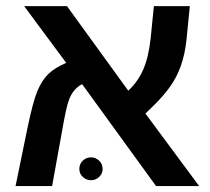

<svg xmlns="http://www.w3.org/2000/svg" viewBox="-20 -624 704 644"><path d="M188 -183.6 154.8 0H32.2L73.2 -199.7Q90.8 -283.7 105.5 -318.8Q120.1 -354.5 142.1 -375.7Q164.1 -397 202.1 -413.1L61 -603.5H204.6L410.2 -319.8Q442.9 -350.1 460.7 -391.4Q478.5 -432.6 485.4 -496.1L496.1 -603.5H616.7L605.5 -490.7Q600.1 -439.9 585.9 -401.4Q576.2 -374.5 562 -351.1Q547.9 -327.6 525.6 -302Q503.4 -276.4 467.8 -243.2L647.9 0H503.4L255.4 -341.8Q225.1 -325.7 211.9 -290.5Q206.5 -276.9 200.7 -250Q194.8 -223.1 188 -183.6ZM246.1 -57.1Q246.1 -74.2 257.8 -85.2Q269.5 -96.2 285.2 -96.2Q300.8 -96.2 312.5 -85.2Q324.2 -74.2 324.2 -57.1Q324.2 -41.5 312.5 -30.5Q300.8 -19.5 285.2 -19.5Q269.5 -19.5 257.8 -30.5Q246.1 -41.5 246.1 -57.1Z"/></svg>

Font: Arimo SemiBold
Style: Regular
Weight: 600
Designer: Steve Matteson
Foundry: Monotype Imaging Inc.
Version: Version 1.33